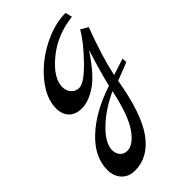

<svg xmlns="http://www.w3.org/2000/svg" viewBox="-234 -458 917 917"><g transform="rotate(-45 224.5 1.0)"><path d="M13.2 288.1Q13.2 202.1 92 127.7Q170.9 53.2 303.2 9.8Q318.4 -57.1 356.9 -179.2Q290 -77.1 235.6 -41Q181.2 -4.9 137 -4.9Q92.8 -4.9 70.3 -29.1Q47.9 -53.2 47.9 -92.8Q47.9 -158.7 103 -227.3Q158.2 -295.9 241.7 -339.4Q325.2 -382.8 402.8 -382.8L411.1 -348.1Q300.3 -335.9 220.7 -270Q141.1 -204.1 141.1 -143.1Q141.1 -117.2 157 -100.1Q172.9 -83 195.8 -83Q230 -83 299.1 -155Q368.2 -227.1 396 -277.8L433.1 -256.8Q377.9 -109.9 356.9 -8.8L440.9 -36.1L441.9 -12.2Q432.1 -6.3 351.1 23.9Q318.8 214.8 256.8 299.8Q194.8 384.8 105 384.8Q63 384.8 38.1 357.9Q13.2 331.1 13.2 288.1ZM96.2 237.8Q96.2 261.7 110.1 276.9Q124 292 145 292Q187 292 228 232.9Q269 173.8 296.9 40Q210 80.1 153.1 136Q96.2 191.9 96.2 237.8Z"/></g></svg>

Font: Marck Script
Style: Regular
Weight: 400
Designer: Denis Masharov, Marck Fogel
Foundry: Denis Masharov
Version: Version 1.002